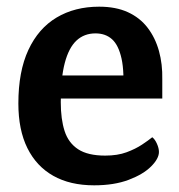

<svg xmlns="http://www.w3.org/2000/svg" viewBox="-20 -540 537 575"><path d="M277 -520Q327 -520 363 -503.5Q399 -487 422 -457Q445 -427 456 -387.5Q467 -348 466 -302V-245H98L104 -314H403L348 -254Q353 -324 344 -364.5Q335 -405 315.5 -422.5Q296 -440 266 -440Q232 -440 209 -418.5Q186 -397 174 -351.5Q162 -306 162 -234Q162 -183 173.5 -147.5Q185 -112 214 -93Q243 -74 295 -74Q332 -74 359 -84Q386 -94 405.5 -107Q425 -120 436 -129Q444 -123 450 -109.5Q456 -96 456 -85Q456 -65 432.5 -41.5Q409 -18 365.5 -1.5Q322 15 262 15Q190 15 139.5 -13.5Q89 -42 62 -96.5Q35 -151 35 -230Q35 -326 65 -390.5Q95 -455 149.5 -487.5Q204 -520 277 -520Z"/></svg>

Font: Karma Variable Light
Style: Regular
Weight: 300
Designer: Joana Correia
Foundry: Indian Type Foundry
Version: Version 3.000